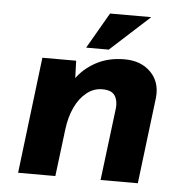

<svg xmlns="http://www.w3.org/2000/svg" viewBox="-48 -671 711 719"><g transform="rotate(5 308.0 -312.0)"><path d="M226 -437 229 -350 224 -366Q252 -407 298.5 -432.5Q345 -458 406 -458Q468 -458 504.5 -421.5Q541 -385 536 -327L496 0H356L390 -275Q392 -304 379.5 -321.5Q367 -339 333 -339Q301 -339 274.5 -318Q248 -297 231 -261Q214 -225 208 -178L186 0H46L99 -437ZM492 -624 344 -489H259L337 -624Z"/></g></svg>

Font: Josefin Sans Thin
Style: Bold Italic
Weight: 700
Italic angle: -7°
Version: Version 2.000